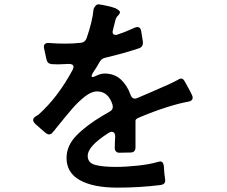

<svg xmlns="http://www.w3.org/2000/svg" viewBox="-20 -829 1040 880"><path d="M704 -87Q712 -89 714 -89Q729 -89 731 -67Q732 -38 737 -5V-1Q737 16 716 19Q620 31 518 31Q408 31 346.5 -3Q285 -37 285 -105Q285 -161 330 -207.5Q375 -254 451 -299L482 -317Q497 -325 497 -339Q497 -345 496 -348Q477 -410 425 -410Q399 -410 369 -386.5Q339 -363 312.5 -332.5Q286 -302 236 -240Q232 -235 229.5 -231.5Q227 -228 225 -227L223 -224Q215 -213 205 -213Q198 -213 190 -219Q165 -240 141 -262Q132 -271 132 -279Q132 -287 140 -293Q150 -299 158 -305Q246 -384 313 -509Q317 -519 317 -522Q317 -529 311.5 -532.5Q306 -536 297 -536L271 -535Q263 -534 247 -534Q227 -534 217 -535Q197 -537 193 -557L182 -607Q181 -610 181 -615Q181 -624 187.5 -628.5Q194 -633 204 -632Q243 -629 278 -629Q319 -629 351 -633Q369 -634 377 -654Q404 -732 409 -788Q419 -811 434 -809Q480 -802 510 -791Q530 -780 530 -773Q530 -769 525 -762Q523 -760 517.5 -754Q512 -748 509 -737Q505 -719 498 -693Q496 -685 496 -683Q496 -669 510 -669Q516 -669 520 -671Q554 -682 597 -702Q605 -705 610 -705Q624 -705 627 -687L635 -637V-632Q635 -614 618 -608Q553 -586 461 -564Q444 -560 436 -544Q421 -517 408 -499Q400 -487 400 -480Q400 -476 405 -476Q408 -476 415 -479Q441 -492 459 -492Q504 -492 533.5 -465Q563 -438 579 -393Q585 -377 598 -377Q604 -377 610 -380L673 -407Q767 -447 795 -463Q804 -469 810 -469Q819 -469 826 -457Q830 -449 841 -430Q852 -411 860 -393Q863 -387 863 -382Q863 -366 843 -363Q802 -356 742.5 -337Q683 -318 619 -291Q601 -284 601 -276V-268V-230V-154Q601 -130 578 -130Q561 -129 527 -129Q517 -129 511.5 -135Q506 -141 506 -151Q506 -170 508 -204Q508 -214 503.5 -219.5Q499 -225 492 -225Q486 -225 478 -220Q382 -159 382 -115Q382 -82 417 -73Q452 -64 511 -64Q557 -64 612.5 -70Q668 -76 704 -87Z"/></svg>

Font: Shippori Gothic B2 Bold
Style: Regular
Weight: 700
Designer: FONTDASU
Foundry: FONTDASU / Google Inc. / but / Adobe
Version: Version 1.130